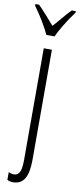

<svg xmlns="http://www.w3.org/2000/svg" viewBox="-128 -801 448 1077"><g transform="rotate(10 96.0 -263.0)"><path d="M211.4 -766.1V-756.8Q184.1 -721.7 156.7 -676.3Q130.4 -632.3 118.7 -606H72.3Q38.1 -678.7 -18.6 -756.8V-766.1H2.4Q22.9 -746.1 47.9 -717.8Q83.5 -677.2 96.7 -662.1L120.6 -689Q174.8 -753.9 188.5 -766.1ZM30.8 240.2Q10.7 240.2 -2 231.9V188Q13.2 195.8 28.8 195.8Q51.8 195.8 61.5 173.8Q70.8 152.3 70.8 105V-529.8H117.2V98.1Q117.2 171.4 96.2 205.6Q74.7 240.2 30.8 240.2Z"/></g></svg>

Font: Germano
Style: Regular
Weight: 300
Width: 3
Foundry: Ascender Corporation
Version: Version 1.10; ttfautohint (v1.5)